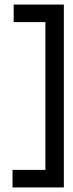

<svg xmlns="http://www.w3.org/2000/svg" viewBox="-20 -623 320 842"><path d="M35 199V122H179V-526H40V-603H260V199Z"/></svg>

Font: Darker Grotesque SemiBold
Style: Regular
Weight: 600
Designer: Gabriel Lam
Foundry: TypeRant
Version: Version 1.000;gftools[0.9.28]